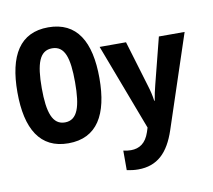

<svg xmlns="http://www.w3.org/2000/svg" viewBox="-99 -839 1325 1197"><g transform="rotate(-10 563.5 -240.0)"><path d="M281 9C463 9 541 -128 541 -358C541 -589 462 -725 281 -725C102 -725 22 -592 22 -359C22 -127 102 9 281 9ZM282 -123C204 -123 176 -203 176 -358C176 -514 203 -592 282 -592C362 -592 387 -514 387 -359C387 -206 362 -123 282 -123ZM681 245C803 245 874 174 919 39L1114 -549H951L876 -254C869 -226 861 -192 856 -159H853C848 -195 841 -224 832 -253L743 -549H576L783 -2L774 26C752 92 711 119 657 119C643 119 625 117 609 113V237C633 242 657 245 681 245Z"/></g></svg>

Font: Noto Sans Mono SemiCondensed ExtraBold
Style: Regular
Weight: 800
Width: 4
Designer: Monotype Design Team
Foundry: Monotype Imaging Inc.
Version: Version 2.014